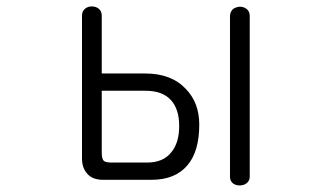

<svg xmlns="http://www.w3.org/2000/svg" viewBox="-20 -560 1040 598"><path d="M296.9 -277.3H433.6Q485.4 -277.3 511.7 -249Q538.1 -220.7 538.1 -168Q538.1 -115.2 513.7 -85.9Q488.3 -53.7 438.5 -53.7H329.1Q309.6 -53.7 303.7 -58.6Q296.9 -64.5 296.9 -85ZM696.3 -8.8Q696.3 2.9 705.1 10.7Q713.9 17.6 726.6 17.6Q739.3 17.6 748 10.7Q757.8 2.9 757.8 -8.8V-510.7Q757.8 -524.4 748 -532.2Q739.3 -539.1 726.6 -539.1Q713.9 -538.1 705.1 -531.2Q696.3 -522.5 696.3 -508.8ZM235.4 -510.7V-66.4Q235.4 -37.1 252 -18.6Q268.6 0 300.8 0H452.1Q525.4 0 563.5 -44.9Q600.6 -87.9 600.6 -171.9Q600.6 -240.2 558.6 -283.2Q513.7 -331.1 432.6 -331.1H296.9V-511.7Q296.9 -525.4 287.1 -533.2Q278.3 -540 265.6 -540Q252.9 -540 244.1 -532.2Q235.4 -524.4 235.4 -510.7Z"/></svg>

Font: GulimChe
Style: Regular
Weight: 400
Monospace: yes
Version: Version 2.21